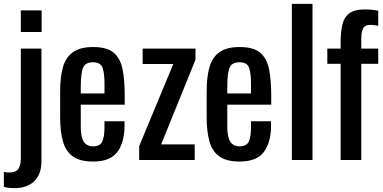

<svg xmlns="http://www.w3.org/2000/svg" viewBox="-39 -830 1986 996"><path d="M69 -664V-776H177V-664ZM36 146Q23 146 7.5 144.5Q-8 143 -19 139V62Q-14 63 -5 64Q4 65 9 65Q44 65 56.5 45.5Q69 26 69 -5V-578H176V6Q176 74 138.5 110Q101 146 36 146Z M444 8Q376 8 339 -18.5Q302 -45 287.5 -96.5Q273 -148 273 -223V-355Q273 -432 288 -483Q303 -534 340.5 -560Q378 -586 444 -586Q517 -586 551.5 -556Q586 -526 597 -469.5Q608 -413 608 -334V-287H380V-171Q380 -119 395.5 -95Q411 -71 445 -71Q481 -71 492 -97Q503 -123 503 -166V-201H607V-179Q607 -92 570 -42Q533 8 444 8ZM380 -345H503V-397Q503 -450 493 -478.5Q483 -507 443 -507Q404 -507 392 -479Q380 -451 380 -376Z M683 0V-72L860 -498H701V-578H975V-520L797 -81H971V0Z M1204 8Q1136 8 1099 -18.5Q1062 -45 1047.5 -96.5Q1033 -148 1033 -223V-355Q1033 -432 1048 -483Q1063 -534 1100.5 -560Q1138 -586 1204 -586Q1277 -586 1311.5 -556Q1346 -526 1357 -469.5Q1368 -413 1368 -334V-287H1140V-171Q1140 -119 1155.5 -95Q1171 -71 1205 -71Q1241 -71 1252 -97Q1263 -123 1263 -166V-201H1367V-179Q1367 -92 1330 -42Q1293 8 1204 8ZM1140 -345H1263V-397Q1263 -450 1253 -478.5Q1243 -507 1203 -507Q1164 -507 1152 -479Q1140 -451 1140 -376Z M1475 0V-810H1582V0Z M1728 0V-499H1659V-578H1728V-608Q1728 -662 1736.5 -700.5Q1745 -739 1772 -760Q1799 -781 1853 -781Q1873 -781 1888.5 -779.5Q1904 -778 1923 -774V-696Q1903 -701 1883 -701Q1852 -701 1843.5 -680.5Q1835 -660 1835 -626V-578H1923V-499H1835V0Z"/></svg>

Font: Oswald
Style: Regular
Weight: 400
Designer: Vernon Adams
Foundry: Vernon Adams
Version: Version 4.103; ttfautohint (v1.8.3)